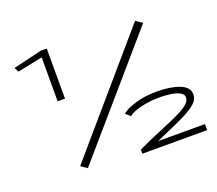

<svg xmlns="http://www.w3.org/2000/svg" viewBox="-125 -861 1250 1105"><g transform="rotate(-20 500.0 -308.5)"><path d="M214 -380V-649L61 -618L46 -645L222 -687H259V-380ZM246 41 208 15 791 -663 831 -636ZM569 70V45Q641 11 704 -15Q767 -41 814.5 -62.5Q862 -84 889 -104.5Q916 -125 916 -148Q916 -168 895 -179.5Q874 -191 840.5 -196Q807 -201 769 -201Q731 -201 693 -195Q655 -189 625.5 -178.5Q596 -168 582 -155L553 -181Q584 -205 640.5 -221.5Q697 -238 768 -238Q853 -238 907.5 -216.5Q962 -195 962 -150Q962 -122 938.5 -99.5Q915 -77 874.5 -56Q834 -35 783.5 -13Q733 9 679 33H966V70Z"/></g></svg>

Font: Inconsolata UltraExpanded Light
Style: Regular
Weight: 300
Width: 9
Monospace: yes
Designer: Raph Levien, Cyreal, Brenton Simpson
Foundry: Raph Levien, Cyreal, Google
Version: Version 3.001; ttfautohint (v1.8.2.53-6de2)